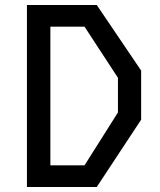

<svg xmlns="http://www.w3.org/2000/svg" viewBox="-20 -750 640 770"><path d="M88 0V-730H368L546 -467V-270L368 0ZM182 -87H319L453 -299V-438L319 -643H182Z"/></svg>

Font: Moralerspace Krypton JPDOC
Style: Regular
Weight: 400
Version: v0.0.6; ttfautohint (v1.8.4.7-5d5b-dirty) -l 6 -r 45 -G 200 